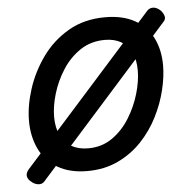

<svg xmlns="http://www.w3.org/2000/svg" viewBox="-46 -584 681 681"><g transform="rotate(-5 294.5 -243.5)"><path d="M241 19Q179 19 136 -6Q93 -31 71.5 -75.5Q50 -120 50 -176Q50 -229 69 -288.5Q88 -348 125.5 -400.5Q163 -453 219.5 -486Q276 -519 351 -519Q413 -519 455.5 -495.5Q498 -472 519.5 -429.5Q541 -387 541 -331Q541 -291 529.5 -243.5Q518 -196 494.5 -149.5Q471 -103 435 -65Q399 -27 350.5 -4Q302 19 241 19ZM251 -61Q300 -61 337 -87Q374 -113 399 -153.5Q424 -194 437 -238.5Q450 -283 450 -321Q450 -360 437 -386Q424 -412 400 -425.5Q376 -439 343 -439Q293 -439 255 -413.5Q217 -388 191.5 -348Q166 -308 153 -264Q140 -220 140 -183Q140 -144 153.5 -116.5Q167 -89 192 -75Q217 -61 251 -61ZM85 43Q77 52 63.5 50.5Q50 49 39 39Q28 31 25.5 19.5Q23 8 34 -5L503 -530Q511 -538 523 -538Q535 -538 548 -527Q558 -517 561.5 -505.5Q565 -494 556 -485Z"/></g></svg>

Font: Playwrite AU VIC
Style: Regular
Weight: 400
Designer: Veronika Burian, José Scaglione
Foundry: TypeTogether
Version: Version 1.002